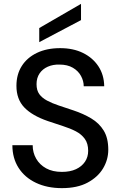

<svg xmlns="http://www.w3.org/2000/svg" viewBox="-20 -961 625 993"><path d="M300 12Q224 12 166 -15.5Q108 -43 76 -93Q44 -143 44 -210H149Q149 -172 167 -140.5Q185 -109 218.5 -90.5Q252 -72 300 -72Q343 -72 373 -86Q403 -100 419.5 -124.5Q436 -149 436 -181Q436 -219 418.5 -243Q401 -267 372 -282Q343 -297 305.5 -309Q268 -321 227 -335Q146 -363 105.5 -405.5Q65 -448 65 -517Q65 -576 92.5 -619.5Q120 -663 171 -687.5Q222 -712 291 -712Q359 -712 409.5 -687Q460 -662 489 -618Q518 -574 519 -515H413Q413 -542 399 -568Q385 -594 357 -610.5Q329 -627 288 -627Q254 -628 227 -616Q200 -604 184.5 -581Q169 -558 169 -526Q169 -494 183 -474.5Q197 -455 223 -441Q249 -427 283.5 -415.5Q318 -404 360 -390Q411 -373 452 -348.5Q493 -324 516.5 -285.5Q540 -247 540 -187Q540 -135 513 -90Q486 -45 433 -16.5Q380 12 300 12ZM183 -743V-816L399 -941V-857Z"/></svg>

Font: DM Sans 24pt Medium
Style: Regular
Weight: 500
Designer: Colophon Foundry, Jonny Pinhorn
Foundry: Colophon Foundry
Version: Version 4.004;gftools[0.9.30]